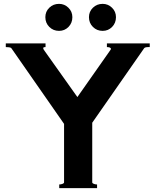

<svg xmlns="http://www.w3.org/2000/svg" viewBox="-20 -975 806 995"><path d="M756 -731H750Q731 -731 727 -725L458 -339V-30Q458 -25 466.5 -22Q475 -19 483 -19V0H287V-19Q295 -19 303.5 -22Q312 -25 312 -30V-333L39 -725Q36 -729 26.5 -730Q17 -731 10 -731V-750H216V-731Q204 -731 204 -726Q204 -722 207 -717L381 -472L553 -717L555 -721Q555 -726 549.5 -728.5Q544 -731 534 -731V-750H756ZM215 -886Q215 -915 235.5 -935Q256 -955 286 -955Q314 -955 334.5 -935Q355 -915 355 -886Q355 -856 335 -835.5Q315 -815 286 -815Q256 -815 235.5 -835.5Q215 -856 215 -886ZM441 -886Q441 -915 461.5 -935Q482 -955 512 -955Q540 -955 560.5 -935Q581 -915 581 -886Q581 -856 561 -835.5Q541 -815 512 -815Q482 -815 461.5 -835.5Q441 -856 441 -886Z"/></svg>

Font: Aoboshi One
Style: Regular
Weight: 400
Designer: IKIMOJI
Foundry: Natsumi Matsuba
Version: Version 1.000; ttfautohint (v1.8.3)